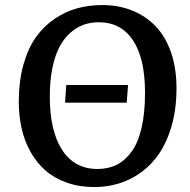

<svg xmlns="http://www.w3.org/2000/svg" viewBox="-20 -735 759 768"><path d="M55.2 -328.1Q55.2 -410.2 73.7 -476.3Q92.3 -542.5 123.8 -586.4Q155.3 -630.4 198.5 -659.7Q241.7 -689 289.1 -701.9Q336.4 -714.8 389.2 -714.8Q454.1 -714.8 508.3 -693.1Q562.5 -671.4 602.3 -630.1Q642.1 -588.9 664.1 -525.4Q686 -461.9 686 -381.8Q686 -287.6 660.6 -212.2Q635.3 -136.7 590.8 -87.6Q546.4 -38.6 486.6 -12.7Q426.8 13.2 356.9 13.2Q297.4 13.2 247.8 -4.2Q198.2 -21.5 162.8 -52.2Q127.4 -83 103 -126Q78.6 -168.9 66.9 -219.7Q55.2 -270.5 55.2 -328.1ZM179.2 -349.1Q179.2 -211.4 228.5 -135.3Q277.8 -59.1 370.1 -59.1Q413.1 -59.1 446.8 -75.9Q480.5 -92.8 506.3 -128.2Q532.2 -163.6 546.1 -223.1Q560.1 -282.7 560.1 -363.8Q560.1 -501.5 512 -573.7Q463.9 -646 375 -646Q342.8 -646 314.5 -636Q286.1 -626 261 -603.5Q235.8 -581.1 217.8 -547.1Q199.7 -513.2 189.5 -462.6Q179.2 -412.1 179.2 -349.1ZM492.2 -395 486.8 -324.2H240.2L245.1 -395Z"/></svg>

Font: Literata Book SemiBold
Style: Italic
Weight: 600
Italic angle: -3°
Designer: Latin by Veronika Burian and Jose Scaglione. Greek by Irene Vlachou. Cyrillic by Vera Evstafieva
Foundry: TypeTogether
Version: Version 1.003;PS 001.003;hotconv 1.0.88;makeotf.lib2.5.64775